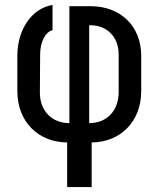

<svg xmlns="http://www.w3.org/2000/svg" viewBox="-20 -575 640 775"><path d="M251 180H350V0C467 -1 550 -85 550 -207V-350C550 -469 467 -550 346 -550H260V-78C189 -78 140 -128 141 -203L142 -355C142 -404 162 -446 192 -453V-555C108 -541 50 -456 50 -350V-207C50 -85 133 -1 251 0ZM340 -78V-473H345C413 -473 459 -425 459 -355V-203C459 -128 411 -78 340 -78Z"/></svg>

Font: JetBrains Mono Medium
Style: Regular
Weight: 436
Monospace: yes
Designer: Philipp Nurullin, Konstantin Bulenkov
Foundry: JetBrains
Version: Version 2.305